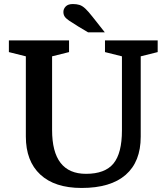

<svg xmlns="http://www.w3.org/2000/svg" viewBox="-20 -920 824 951"><path d="M584 -274V-641L500 -662V-720H761V-662L677 -641V-243Q677 -119 602.5 -54Q528 11 384 11Q251 11 179.5 -55.5Q108 -122 108 -244V-641L24 -662V-720H322V-662L238 -641V-276Q238 -59 406 -59Q500 -59 542 -110Q584 -161 584 -274ZM439 -836 499 -760H416L369 -788Q338 -807 322 -818Q306 -829 300 -838.5Q294 -848 294 -861Q294 -876 305.5 -888Q317 -900 341 -900Q360 -900 374 -895.5Q388 -891 402.5 -877.5Q417 -864 439 -836Z"/></svg>

Font: Domine
Style: Bold
Weight: 700
Designer: Pablo Impallari, Rodrigo Fuenzalida, Brenda Gallo
Foundry: Pablo Impallari, Rodrigo Fuenzalida, Brenda Gallo
Version: Version 2.000